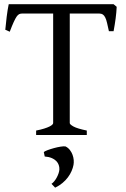

<svg xmlns="http://www.w3.org/2000/svg" viewBox="-20 -635 591 903"><path d="M149.9 0V-21Q172.4 -25.4 187.7 -30.3Q203.1 -35.2 212.4 -39.8Q221.7 -44.4 225.8 -48.6Q230 -52.7 230 -56.2V-571.3H84Q76.7 -571.3 70.6 -568.6Q64.5 -565.9 58.3 -557.1Q52.2 -548.3 44.4 -531.2Q36.6 -514.2 25.9 -485.8L4.9 -495.1Q7.3 -523.9 11.5 -556.6Q15.6 -589.4 21 -615.2H514.2L528.8 -603Q527.8 -578.1 523.9 -548.6Q520 -519 514.2 -488.3H492.2Q487.3 -510.7 483.6 -526.6Q480 -542.5 475.1 -552.5Q470.2 -562.5 463.6 -566.9Q457 -571.3 446.8 -571.3H308.1V-56.2Q308.1 -49.8 325.7 -40Q343.3 -30.3 388.2 -21V0ZM325.7 140.6Q323.2 154.3 316.7 169.4Q310.1 184.6 299.6 198.7Q289.1 212.9 273.9 225.6Q258.8 238.3 239.3 247.6L222.2 229.5Q228.5 225.6 235.1 217.5Q241.7 209.5 246.8 200Q252 190.4 255.4 180.4Q258.8 170.4 259.3 162.1Q259.8 151.4 256.3 141.1Q252.9 130.9 244.6 122.3Q236.3 113.8 222.9 108.2Q209.5 102.5 190.4 101.1L186 80.1Q190.4 76.2 204.1 71Q217.8 65.9 233.9 61.5Q250 57.1 265.1 54.7Q280.3 52.2 288.1 53.7Q300.3 59.6 308.6 70.3Q316.9 81.1 321.3 93.3Q325.7 105.5 326.7 117.9Q327.6 130.4 325.7 140.6Z"/></svg>

Font: Gentium Plus Phon
Style: Regular
Weight: 400
Designer: J. Victor Gaultney, Annie Olsen, Iska Routamaa, Becca Hirsbrunner
Foundry: SIL International
Version: Version 5.000